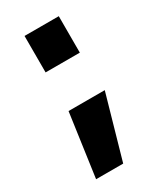

<svg xmlns="http://www.w3.org/2000/svg" viewBox="-150 -503 567 675"><g transform="rotate(-30 133.5 -166.0)"><path d="M34 115 70 -141H217L144 115ZM68 -299V-447H207V-299Z"/></g></svg>

Font: Cairo Play
Style: Bold
Weight: 700
Version: Version 3.119